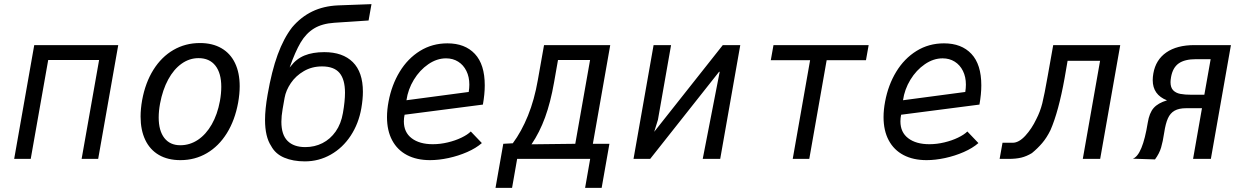

<svg xmlns="http://www.w3.org/2000/svg" viewBox="-20 -768 6040 928"><path d="M145.5 -550H551.5L454.5 0H374.5L459 -478H213L128.5 0H48.5Z M659.5 -204.5Q659.5 -242 667 -284Q682.5 -368.5 721.5 -430.8Q760.5 -493 818.2 -526.5Q876 -560 946.5 -560Q1007 -560 1050.2 -535Q1093.5 -510 1116 -463Q1138.5 -416 1138.5 -351Q1138.5 -314 1131 -272Q1115.5 -187 1076.5 -124.2Q1037.5 -61.5 980 -27.8Q922.5 6 852 6Q791 6 747.8 -19.2Q704.5 -44.5 682 -92Q659.5 -139.5 659.5 -204.5ZM1043 -280Q1049.5 -316 1049.5 -348.5Q1049.5 -414.5 1021 -450.8Q992.5 -487 939.5 -487Q895.5 -487 857.8 -460.2Q820 -433.5 793 -383.8Q766 -334 753.5 -267Q747 -231.5 747 -200Q747 -136.5 774.2 -101.2Q801.5 -66 851.5 -66Q897.5 -66 936.8 -92.2Q976 -118.5 1003.5 -166.8Q1031 -215 1043 -280Z M1290.5 -62.5Q1261 -107 1261 -188.5Q1261 -240.5 1273.5 -311Q1293 -424 1322 -503.5Q1351 -583 1392 -636Q1434.5 -686 1489.2 -712.5Q1544 -739 1614 -742L1775.5 -748L1761.5 -669L1596 -658Q1536.5 -654 1498 -630.5Q1459.5 -607 1433.2 -562.8Q1407 -518.5 1380 -442L1385 -447.5Q1412 -483.5 1451.8 -499.8Q1491.5 -516 1547.5 -516Q1636.5 -516 1685.2 -467.8Q1734 -419.5 1734 -324.5Q1734 -288.5 1726.5 -245Q1713.5 -170.5 1675 -112Q1636.5 -53.5 1578.8 -20.8Q1521 12 1453.5 12Q1396.5 12 1353.8 -6Q1311 -24 1290.5 -62.5ZM1637.5 -222Q1647.5 -279 1647.5 -319.5Q1647.5 -384 1621 -415.5Q1594.5 -447 1536.5 -447Q1487.5 -447 1448.5 -424.2Q1409.5 -401.5 1385.8 -366.5Q1362 -331.5 1355.5 -295L1346 -241Q1340 -206.5 1340 -179.5Q1340 -116.5 1370 -86.8Q1400 -57 1455.5 -57Q1500.5 -57 1538.5 -76.2Q1576.5 -95.5 1602.5 -132.5Q1628.5 -169.5 1637.5 -222Z M1850.5 -202Q1850.5 -237.5 1858 -277Q1873 -357.5 1911.8 -421.2Q1950.5 -485 2009.8 -521.8Q2069 -558.5 2142.5 -558.5Q2227.5 -558.5 2275.2 -507.5Q2323 -456.5 2323 -355.5Q2323 -313.5 2314 -262.5L1935.5 -213.5Q1932 -197.5 1932 -181.5Q1932 -128.5 1969.8 -99.8Q2007.5 -71 2072 -71Q2108 -71 2144.5 -79.8Q2181 -88.5 2210.5 -102.8Q2240 -117 2255.5 -132.5L2309 -76.5Q2281 -52 2238.2 -33.2Q2195.5 -14.5 2148 -4.2Q2100.5 6 2058.5 6Q1994 6 1947.2 -18.5Q1900.5 -43 1875.5 -89.8Q1850.5 -136.5 1850.5 -202ZM2248.5 -359Q2248.5 -396.5 2234.2 -425.2Q2220 -454 2194.5 -470Q2169 -486 2136 -486Q2091.5 -486 2050 -457.5Q2008.5 -429 1980.2 -382.5Q1952 -336 1944.5 -283.5L2245.5 -323.5Q2248.5 -342.5 2248.5 -359Z M2412.5 -73 2458.5 -75.5Q2500.5 -132 2531.8 -209Q2563 -286 2579.5 -381L2609.5 -550H2929.5L2845.5 -73H2925.5L2888 140H2808L2832.5 0H2479.5L2455 140H2375ZM2760.5 -73 2832 -478H2677L2658 -370Q2641 -273 2614.5 -200.5Q2588 -128 2549 -70.5Z M3139 -550H3223.5L3160 -189L3142 -131L3473.5 -550H3558L3461 0H3376.5L3458.5 -421H3455.5L3122.5 0H3042Z M3895.5 -477H3705.5L3718.5 -550H4178.5L4165.5 -477H3975.5L3891.5 0H3811.5Z M4250.5 -202Q4250.5 -237.5 4258 -277Q4273 -357.5 4311.8 -421.2Q4350.5 -485 4409.8 -521.8Q4469 -558.5 4542.5 -558.5Q4627.5 -558.5 4675.2 -507.5Q4723 -456.5 4723 -355.5Q4723 -313.5 4714 -262.5L4335.5 -213.5Q4332 -197.5 4332 -181.5Q4332 -128.5 4369.8 -99.8Q4407.5 -71 4472 -71Q4508 -71 4544.5 -79.8Q4581 -88.5 4610.5 -102.8Q4640 -117 4655.5 -132.5L4709 -76.5Q4681 -52 4638.2 -33.2Q4595.5 -14.5 4548 -4.2Q4500.5 6 4458.5 6Q4394 6 4347.2 -18.5Q4300.5 -43 4275.5 -89.8Q4250.5 -136.5 4250.5 -202ZM4648.5 -359Q4648.5 -396.5 4634.2 -425.2Q4620 -454 4594.5 -470Q4569 -486 4536 -486Q4491.5 -486 4450 -457.5Q4408.5 -429 4380.2 -382.5Q4352 -336 4344.5 -283.5L4645.5 -323.5Q4648.5 -342.5 4648.5 -359Z M4825.5 -78H4874.5Q4904.5 -78 4935.8 -112Q4967 -146 4989 -192.5Q5007.5 -228 5017.8 -269Q5028 -310 5044 -401L5070.5 -550H5394.5L5297.5 0H5213.5L5297 -474H5140L5125.5 -390Q5096.5 -229 5057.5 -139.5Q5039.5 -102.5 5017 -76.2Q4994.5 -50 4967.5 -28Q4942 -12.5 4916.2 -6.2Q4890.5 0 4854 0H4811.5Z M5527.5 -175Q5535 -222 5556 -246Q5577 -270 5620.5 -283Q5551.5 -310 5551.5 -380.5Q5551.5 -396 5554.5 -413Q5566 -479 5617.2 -514.5Q5668.5 -550 5753 -550H5929.5L5832.5 0H5746.5L5789.5 -245H5713.5Q5678 -245 5657 -233Q5636 -221 5624.8 -195.8Q5613.5 -170.5 5607 -127Q5600.5 -83.5 5592 -54.8Q5583.5 -26 5562.5 2.5L5455.5 -1Q5502 -18 5527.5 -175ZM5801 -310 5831.5 -482H5761Q5706 -482 5677 -461.5Q5648 -441 5640 -395Q5637.5 -380 5637.5 -371Q5637.5 -345 5650.2 -331.8Q5663 -318.5 5684.8 -314.2Q5706.5 -310 5740.5 -310Z"/></svg>

Font: JuliaMono Italic
Style: Regular
Weight: 400
Italic angle: -9°
Monospace: yes
Designer: cormullion
Foundry: corm
Version: Version 0.049; ttfautohint (v1.8.4)